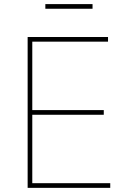

<svg xmlns="http://www.w3.org/2000/svg" viewBox="-20 -906 624 926"><path d="M113.3 0H511.7V-22.5H135.7V-352.5H480.5V-375H135.7V-705.1H501V-727.5H113.3ZM426.3 -886.2H198.7V-863.8H426.3Z"/></svg>

Font: Raveo Thin
Style: Regular
Weight: 100
Designer: Jakub Foglar, Rasmus Andersson (Inter)
Foundry: Jakubfoglar.com
Version: Version 1.100;Glyphs 3.2.3 (3260)